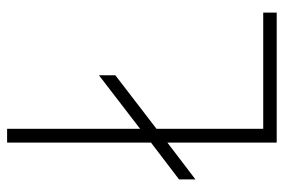

<svg xmlns="http://www.w3.org/2000/svg" viewBox="-146 -634 780 527"><g transform="rotate(-90 243.5 -370.0)"><path d="M15 -268 116 -345V-740H154V-375L301 -488V-443L154 -330V-37H473V0H116V-300L15 -223Z"/></g></svg>

Font: Encode Sans Narrow
Style: Thin
Weight: 250
Designer: Pablo Impallari, Andres Torresi
Foundry: Pablo Impallari, Andres Torresi
Version: Version 1.000; ttfautohint (v1.00) -l 8 -r 50 -G 200 -x 14 -